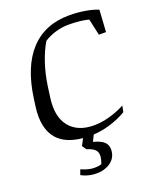

<svg xmlns="http://www.w3.org/2000/svg" viewBox="-162 -767 891 1087"><g transform="rotate(-20 284.0 -223.5)"><path d="M39.6 -294.9Q64.9 -480.5 153.3 -575.9Q241.7 -671.4 388.2 -671.4Q437.5 -671.4 483.2 -663.8Q528.8 -656.2 561 -642.6L552.7 -510.7H509.8L487.8 -609.9Q467.3 -615.7 435.5 -619.4Q403.8 -623 366.2 -623Q327.6 -623 289.1 -611.6Q250.5 -600.1 218.8 -580.1Q190.4 -533.2 169.2 -469.7Q147.9 -406.2 137.7 -333.5L128.9 -268.6Q113.8 -158.7 162.8 -98.1Q211.9 -37.6 309.6 -37.6Q353.5 -37.6 401.9 -50.8Q450.2 -64 497.1 -88.4L489.7 -51.3Q443.4 -23.4 385.3 -6.3Q336.4 7.8 289.1 10.3L270.5 47.9Q290 53.2 306.4 60.1Q322.8 66.9 333.7 77.1Q344.7 87.4 349.6 102.1Q354.5 116.7 351.6 137.2Q349.1 155.8 339.6 171.4Q330.1 187 314.2 198.5Q298.3 210 276.9 216.6Q255.4 223.1 228.5 223.1Q209 223.1 192.9 219.7Q176.8 216.3 164.6 211.9Q150.4 206.5 138.7 200.2L149.9 169.4Q162.1 174.8 175.3 179.2Q186.5 183.1 200.9 186Q215.3 189 230.5 189Q240.2 189 248 188Q255.9 187 261.2 186Q267.1 184.6 272 182.6Q274.4 176.8 276.4 169.9Q278.3 164.1 280 156.7Q281.7 149.4 282.7 141.1Q285.2 114.7 270.3 99.6Q255.4 84.5 221.7 74.7L204.1 49.3L225.1 8.8Q123 -1 74.7 -55.7Q16.1 -122.6 33.7 -251.5Z"/></g></svg>

Font: Noticia Text
Style: Italic
Weight: 400
Italic angle: -8°
Designer: JM Sole
Foundry: JM Sole
Version: Version 1.003